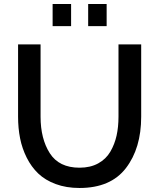

<svg xmlns="http://www.w3.org/2000/svg" viewBox="-20 -931 792 956"><path d="M242 -801V-911H334V-801ZM419 -801V-911H511V-801ZM376 5Q310 5 257.5 -14.5Q205 -34 170.5 -67Q136 -100 113 -146Q90 -192 80 -242.5Q70 -293 70 -350V-710H182V-350Q182 -240 228 -168Q274 -96 376 -96Q430 -96 469 -117.5Q508 -139 529.5 -176Q551 -213 560.5 -256Q570 -299 570 -350V-710H683V-350Q683 -193 607 -94Q531 5 376 5Z"/></svg>

Font: Raleway-v4020 SemiBold
Style: Regular
Weight: 600
Designer: Matt McInerney, Pablo Impallari, Rodrigo Fuenzalida
Foundry: Matt McInerney, Pablo Impallari, Rodrigo Fuenzalida
Version: Version 4.020;PS 004.020;hotconv 1.0.88;makeotf.lib2.5.64775